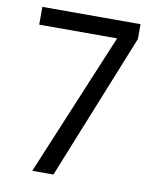

<svg xmlns="http://www.w3.org/2000/svg" viewBox="-81 -777 682 840"><g transform="rotate(10 260.0 -357.0)"><path d="M120 0H214L475 -648V-714H39V-635H385Z"/></g></svg>

Font: Noto Sans Armenian SemiCondensed
Style: Regular
Weight: 400
Width: 4
Designer: Monotype Design Team
Foundry: Monotype Imaging Inc.
Version: Version 2.008